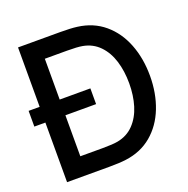

<svg xmlns="http://www.w3.org/2000/svg" viewBox="-128 -842 946 964"><g transform="rotate(-20 345.0 -360.0)"><path d="M643 -360Q643 -267 613 -190Q583 -113 524.8 -64Q466.5 -15 384 -4.5Q350.5 0 294.5 0H69V-318.5H10V-402.5H69V-720H294.5Q350.5 -720 384 -715.5Q466.5 -705 524.8 -656Q583 -607 613 -530Q643 -453 643 -360ZM532 -360Q532 -425.5 515.2 -479.8Q498.5 -534 463.5 -570Q428.5 -606 376.5 -615.5Q350 -620.5 294.5 -620.5H176V-402.5H340V-318.5H176V-99.5H294.5Q350 -99.5 376.5 -104.5Q429.5 -114.5 464.2 -151Q499 -187.5 515.5 -241.5Q532 -295.5 532 -360Z"/></g></svg>

Font: Manrope KiralyPet SmBd KiralyPet
Style: Regular
Weight: 600
Designer: Mikhail Sharanda
Foundry: Mikhail Sharanda
Version: Version 4.502